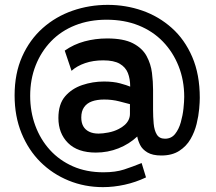

<svg xmlns="http://www.w3.org/2000/svg" viewBox="-20 -623 888 789"><path d="M423 -603Q497 -603 564.5 -579.5Q632 -556 685.5 -508.5Q739 -461 770 -389Q801 -317 801 -221Q801 -204 798.5 -175.5Q796 -147 788 -114Q780 -81 763 -51.5Q746 -22 716.5 -3Q687 16 643 16Q607 16 586 3.5Q565 -9 556 -27Q547 -45 544 -62Q511 -31 467 -13.5Q423 4 374 4Q299 4 259.5 -35.5Q220 -75 220 -138Q220 -195 247.5 -227Q275 -259 318 -273.5Q361 -288 407 -288Q446 -288 473.5 -280.5Q501 -273 515 -267Q515 -299 505.5 -323Q496 -347 472 -361Q448 -375 404 -375Q363 -375 329.5 -363.5Q296 -352 274 -332L246 -415Q283 -441 327.5 -453Q372 -465 420 -465Q488 -465 526.5 -445Q565 -425 582.5 -392.5Q600 -360 604.5 -323.5Q609 -287 609 -254V-172Q609 -143 611.5 -115Q614 -87 624.5 -70Q635 -53 658 -53Q684 -53 699.5 -72.5Q715 -92 723 -120.5Q731 -149 734 -177.5Q737 -206 737 -225Q737 -293 714 -351Q691 -409 649.5 -452Q608 -495 549.5 -518.5Q491 -542 418 -542Q347 -542 289 -519Q231 -496 190 -453.5Q149 -411 126.5 -354Q104 -297 104 -229Q104 -164 125 -107Q146 -50 185 -7Q224 36 279.5 60.5Q335 85 405 85Q455 85 490 73.5Q525 62 562 47L580 106Q538 126 492.5 136Q447 146 403 146Q328 146 262 119Q196 92 146.5 43Q97 -6 68.5 -75.5Q40 -145 40 -231Q40 -321 71 -390.5Q102 -460 155.5 -507.5Q209 -555 278 -579Q347 -603 423 -603ZM468 -93Q482 -100 492.5 -109.5Q503 -119 508.5 -130.5Q514 -142 514 -155V-195Q499 -199 470 -206.5Q441 -214 408 -214Q379 -214 358 -206.5Q337 -199 325.5 -182.5Q314 -166 314 -140Q314 -119 322 -104.5Q330 -90 346 -82Q362 -74 385 -74Q402 -74 425.5 -78.5Q449 -83 468 -93Z"/></svg>

Font: Raleway Thin ExtraBold
Style: Regular
Weight: 800
Version: Version 4.026